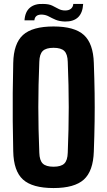

<svg xmlns="http://www.w3.org/2000/svg" viewBox="-20 -943 543 972"><path d="M251 9Q144 9 96.5 -34Q49 -77 47 -177Q45 -259 44.5 -330Q44 -401 44.5 -472Q45 -543 47 -624Q49 -723 96.5 -766Q144 -809 251 -809Q357 -809 404.5 -766Q452 -723 455 -624Q458 -542 459 -471Q460 -400 459 -329Q458 -258 455 -177Q452 -77 404.5 -34Q357 9 251 9ZM251 -99Q289 -99 305.5 -115Q322 -131 323 -170Q328 -291 328 -400Q328 -509 323 -630Q322 -669 305.5 -685Q289 -701 251 -701Q213 -701 196.5 -685Q180 -669 179 -630Q174 -510 174 -401Q174 -292 179 -170Q180 -131 196.5 -115Q213 -99 251 -99ZM104 -840Q107 -884 132 -904.5Q157 -925 198 -923Q227 -923 244.5 -914.5Q262 -906 276.5 -898Q291 -890 310 -890Q329 -890 339.5 -899Q350 -908 351 -923H401Q396 -833 309 -834Q280 -835 261.5 -843Q243 -851 227.5 -859.5Q212 -868 194 -869Q157 -871 154 -840Z"/></svg>

Font: Big Shoulders Text ExtraBold
Style: Regular
Weight: 800
Designer: Patric King
Foundry: XO Type Co
Version: Version 1.000; ttfautohint (v1.8.2)